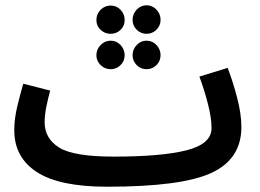

<svg xmlns="http://www.w3.org/2000/svg" viewBox="-20 -686 984 727"><path d="M386 21Q668 21 781 -31.5Q894 -84 894 -205Q894 -255 877.5 -317.5Q861 -380 842 -429L735 -396Q755 -342 768 -290Q781 -238 781 -201Q781 -141 686.5 -117Q592 -93 411 -93ZM385 21 431 -11 411 -93Q258 -93 203.5 -127.5Q149 -162 149 -223Q149 -251 156 -284.5Q163 -318 170 -343L68 -369Q57 -331 45.5 -283.5Q34 -236 34 -193Q34 -90 119.5 -34.5Q205 21 385 21ZM535 -558Q557 -558 572.5 -573.5Q588 -589 588 -611Q588 -633 572.5 -649.5Q557 -666 535 -666Q513 -666 497.5 -649.5Q482 -633 482 -611Q482 -589 497.5 -573.5Q513 -558 535 -558ZM399 -558Q421 -558 436.5 -573Q452 -588 452 -610Q452 -633 436.5 -649Q421 -665 399 -665Q377 -665 361 -649Q345 -633 345 -610Q345 -588 361 -573Q377 -558 399 -558ZM399 -424Q421 -424 436.5 -439.5Q452 -455 452 -477Q452 -499 436.5 -515.5Q421 -532 399 -532Q377 -532 361 -515.5Q345 -499 345 -477Q345 -455 361 -439.5Q377 -424 399 -424ZM535 -424Q557 -424 572.5 -439.5Q588 -455 588 -477Q588 -499 572.5 -515.5Q557 -532 535 -532Q513 -532 497.5 -515.5Q482 -499 482 -477Q482 -455 497.5 -439.5Q513 -424 535 -424Z"/></svg>

Font: Noto Sans Arabic UI SemiCondensed Semi
Style: Regular
Weight: 600
Width: 4
Designer: Nadine Chahine - Monotype Design Team
Foundry: Monotype Imaging Inc.
Version: Version 1.900